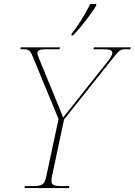

<svg xmlns="http://www.w3.org/2000/svg" viewBox="-20 -954 683 974"><path d="M343 -782 342 -774H350C392 -817 442 -882 468 -926V-934H438C411 -879 376 -824 343 -782ZM104 0H330L332 -10H289C251 -10 241 -18 241 -36C241 -43 242 -51 244 -61L305 -348L548 -653C584 -698 590 -704 615 -704H641L643 -714H456L454 -704H508C538 -704 550 -698 550 -686C550 -675 539 -658 523 -638L372 -448C338 -405 317 -380 300 -357C290 -386 263 -450 248 -487L180 -652C174 -667 170 -677 170 -685C170 -699 182 -704 211 -704H282L284 -714H85L83 -704H96C126 -704 132 -701 147 -665L277 -350L216 -65C207 -21 199 -10 149 -10H106Z"/></svg>

Font: Noto Serif Display Thin
Style: Italic
Weight: 100
Italic angle: -12°
Designer: Monotype Design Team
Foundry: Monotype Imaging Inc.
Version: Version 2.009